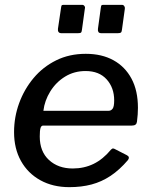

<svg xmlns="http://www.w3.org/2000/svg" viewBox="-20 -762 622 792"><path d="M266 10Q198 10 146.5 -18.5Q95 -47 66.5 -98Q38 -149 38 -217Q38 -279 59 -336.5Q80 -394 118.5 -440Q157 -486 211.5 -513Q266 -540 334 -540Q400 -540 448 -513.5Q496 -487 522.5 -437.5Q549 -388 549 -317Q549 -304 548 -289.5Q547 -275 545 -260Q544 -252 539 -248Q534 -244 524 -244H158Q150 -244 147 -233.5Q144 -223 144 -199Q144 -137 182 -102Q220 -67 280 -67Q327 -67 366 -86Q405 -105 438 -145Q443 -150 447 -149.5Q451 -149 456 -146L503 -122Q517 -115 508 -102Q473 -61 436 -36.5Q399 -12 357.5 -1Q316 10 266 10ZM428 -305Q438 -305 444.5 -313.5Q451 -322 451 -348Q451 -400 420 -434.5Q389 -469 333 -469Q286 -469 248.5 -446Q211 -423 187.5 -385Q164 -347 159 -305ZM330 -726 318 -639Q317 -630 314 -627.5Q311 -625 300 -625H234Q225 -625 221.5 -630Q218 -635 219 -643L232 -731Q233 -739 235 -740.5Q237 -742 243 -742H319Q325 -742 328.5 -737Q332 -732 330 -726ZM495 -726 483 -639Q482 -630 478.5 -627.5Q475 -625 464 -625H399Q389 -625 386 -630Q383 -635 384 -643L396 -731Q397 -739 399 -740.5Q401 -742 407 -742H483Q489 -742 492.5 -737Q496 -732 495 -726Z"/></svg>

Font: Libre Franklin Medium
Style: Italic
Weight: 500
Italic angle: -8°
Designer: Pablo Impallari, Rodrigo Fuenzalida, Nhung Nguyen
Foundry: Impallari Type
Version: Version 3.000